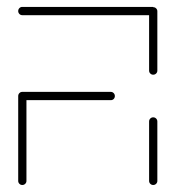

<svg xmlns="http://www.w3.org/2000/svg" viewBox="-20 -539 510 559"><path d="M57 -259.6V-12.2Q57 -7.4 53.5 -3.9Q50 -0.4 44.8 -0.4Q40 -0.4 36.5 -3.9Q33 -7.4 33 -12.2V-259.6ZM314.4 -259.3Q314.4 -254.4 311.1 -250.9Q307.8 -247.4 302.6 -247.4H44.8Q40 -247.4 36.5 -250.9Q33 -254.4 33 -259.3Q33 -264.4 36.5 -268Q40 -271.5 44.8 -271.5H302.6Q307.4 -271.5 310.9 -268Q314.4 -264.4 314.4 -259.3ZM425.9 -0.4Q421.1 -0.4 417.6 -3.9Q414.1 -7.4 414.1 -12.2V-185.2Q414.1 -190.4 417.6 -193.9Q421.1 -197.4 425.9 -197.4Q431.1 -197.4 434.6 -193.9Q438.1 -190.4 438.1 -185.2V-12.2Q438.1 -7.4 434.6 -3.9Q431.1 -0.4 425.9 -0.4ZM33 -506.7Q33 -511.9 36.5 -515.4Q40 -518.9 44.8 -518.9H425.9V-494.8H44.8Q40 -494.8 36.5 -498.3Q33 -501.9 33 -506.7ZM425.9 -321.5Q421.1 -321.5 417.6 -325Q414.1 -328.5 414.1 -333.3V-506.3Q414.1 -511.5 417.6 -514.8Q421.1 -518.1 425.9 -518.1Q431.1 -518.1 434.6 -514.6Q438.1 -511.1 438.1 -506.3V-333.3Q438.1 -328.5 434.6 -325Q431.1 -321.5 425.9 -321.5Z"/></svg>

Font: 26F Galaxy Sans Thin
Style: Regular
Weight: 100
Designer: C₂₉H₂₅N₃O₅
Version: Version 1.100